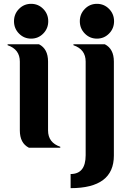

<svg xmlns="http://www.w3.org/2000/svg" viewBox="-20 -767 694 997"><path d="M346.7 210V136.7Q424.8 136.7 424.8 39.1V-447.3Q424.8 -510.7 361.3 -532.2V-537.1H524.4Q571.3 -513.2 571.3 -447.3V41Q571.3 210 346.7 210ZM420.4 -720.7Q446.3 -747.1 483.4 -747.1Q520.5 -747.1 546.4 -720.7Q572.3 -694.3 572.3 -656.7Q572.3 -619.1 546.4 -592.8Q520.5 -566.4 483.4 -566.4Q446.3 -566.4 420.4 -592.8Q394.5 -619.1 394.5 -656.7Q394.5 -694.3 420.4 -720.7ZM129.9 0Q83 -23.9 83 -89.8V-447.3Q83 -510.7 19.5 -532.2V-537.1H182.6Q229.5 -513.2 229.5 -447.3V-89.8Q229.5 -26.4 293 -4.9V0ZM78.6 -720.7Q104.5 -747.1 141.6 -747.1Q178.7 -747.1 204.6 -720.7Q230.5 -694.3 230.5 -656.7Q230.5 -619.1 204.6 -592.8Q178.7 -566.4 141.6 -566.4Q104.5 -566.4 78.6 -592.8Q52.7 -619.1 52.7 -656.7Q52.7 -694.3 78.6 -720.7Z"/></svg>

Font: Berenika
Style: Bold
Weight: 700
Designer: Wojciech Kalinowski "wmk69" (wmk69@o2.pl)
Foundry: Wojciech Kalinowski "wmk69" (wmk69@o2.pl)
Version: Version 3.1.0; 2021-05-14